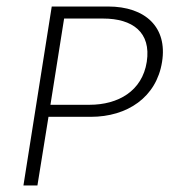

<svg xmlns="http://www.w3.org/2000/svg" viewBox="-20 -585 521 590"><path d="M52 -15H95L129 -226H259C371 -226 461 -286 478 -395C495 -501 427 -565 312 -565H139ZM135 -263 177 -528H297C387 -528 445 -486 431 -395C417 -305 343 -263 255 -263Z"/></svg>

Font: Charger Sport
Style: HLObl
Weight: 100
Designer: Jasper
Foundry: Cannot Into Space Fonts
Version: Version 1.1